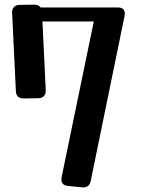

<svg xmlns="http://www.w3.org/2000/svg" viewBox="-20 -792 605 823"><path d="M369 -17Q363 14 332 11L272 5Q238 2 244 -32L382 -700H162L176 -406Q177 -390 168.5 -380.5Q160 -371 144 -371L82 -370Q49 -370 48 -402L32 -736Q31 -752 39.5 -761.5Q48 -771 64 -771L126 -772Q146 -772 154 -760H485Q515 -760 515 -734Q515 -728 514 -724Z"/></svg>

Font: Yusei Magic
Style: Regular
Weight: 400
Designer: Tanukizamurai
Foundry: Yusei Magic Project
Version: Version 1.200